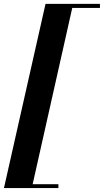

<svg xmlns="http://www.w3.org/2000/svg" viewBox="-30 -800 525 970"><path d="M200 -780.5 -10 150H265V130.5H135L335 -760H475V-780.5Z"/></svg>

Font: Bodoni* 11pt
Style: Bold Italic
Weight: 700
Italic angle: -13°
Version: Version 2.3